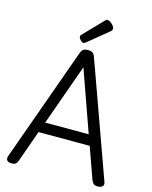

<svg xmlns="http://www.w3.org/2000/svg" viewBox="-166 -1291 1115 1410"><g transform="rotate(15 391.0 -586.0)"><path d="M63 14Q37 14 27.5 1.5Q18 -11 25 -31L335 -895Q343 -918 355 -926.5Q367 -935 391 -935Q415 -935 426.5 -926.5Q438 -918 446 -895L757 -31Q765 -11 754 1.5Q743 14 717 14Q695 14 685.5 5.5Q676 -3 668 -23L584 -259H195L111 -23Q104 -3 94.5 5.5Q85 14 63 14ZM224 -339H555L390 -804ZM344 -977Q333 -977 320 -990.5Q307 -1004 307 -1014Q307 -1019 308 -1022.5Q309 -1026 315 -1032L453 -1175Q458 -1180 462.5 -1183Q467 -1186 472 -1186Q482 -1186 495 -1177Q508 -1168 517.5 -1156Q527 -1144 527 -1134Q527 -1127 524.5 -1122Q522 -1117 512 -1109L363 -987Q357 -983 352.5 -980Q348 -977 344 -977Z"/></g></svg>

Font: Playwrite DE Grund
Style: Regular
Weight: 400
Designer: Veronika Burian, José Scaglione
Foundry: TypeTogether
Version: Version 1.002